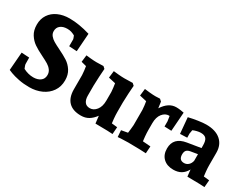

<svg xmlns="http://www.w3.org/2000/svg" viewBox="-67 -1237 2288 1769"><g transform="rotate(30 1077.5 -352.5)"><path d="M143.1 -150.9Q143.1 -144 157.2 -109.9Q210.4 -82 265.1 -82Q310.1 -82 339.6 -103.5Q369.1 -125 369.1 -166Q369.1 -195.8 352.1 -218.5Q335 -241.2 309.6 -256.6Q284.2 -272 237.8 -294.9Q178.7 -323.7 141.4 -349.4Q104 -375 77.4 -417Q50.8 -459 50.8 -521Q50.8 -581.1 80.8 -626.5Q110.8 -671.9 164.3 -696Q217.8 -720.2 286.1 -720.2Q386.2 -720.2 505.9 -684.1L492.2 -491.2L409.2 -496.1V-569.8Q409.2 -574.7 397 -604Q377 -615.2 358.4 -621.1Q339.8 -627 315.9 -627Q270 -627 242.9 -605.5Q215.8 -584 215.8 -545.9Q215.8 -519 232.4 -498.5Q249 -478 273.9 -463.1Q298.8 -448.2 342.8 -426.8Q402.8 -397.9 441.4 -373Q480 -348.1 507.1 -306.2Q534.2 -264.2 534.2 -204.1Q534.2 -137.2 500 -87.6Q465.8 -38.1 407.5 -11.5Q349.1 15.1 276.9 15.1Q216.8 15.1 164.8 4.6Q112.8 -5.9 78.4 -19Q43.9 -32.2 43.9 -33.2L59.1 -226.1L142.1 -221.2Z M997.1 -494.1 1085 -496.1 1106 -477.1Q1104 -456.1 1100.1 -391.1Q1096.2 -326.2 1096.2 -294.9V-192.9Q1096.2 -162.1 1099.6 -125Q1103 -87.9 1105 -77.1L1165 -70.8L1159.2 4.9Q1149.4 3.9 1104.2 2Q1059.1 0 975.1 0L965.8 -78.1Q937 -38.1 902.1 -17.1Q867.2 3.9 820.8 3.9Q733.9 3.9 689.5 -41.5Q645 -86.9 645 -173.8V-325.2Q645 -338.4 641.1 -371.1Q637.2 -403.8 634.8 -415L580.1 -429.2L588.9 -502.9Q601.1 -501 637.9 -497.6Q674.8 -494.1 701.2 -494.1L773.9 -496.1L794.9 -477.1Q793 -456.1 789.1 -391.1Q785.2 -326.2 785.2 -294.9V-188Q785.2 -146 803 -121.1Q820.8 -96.2 857.9 -96.2Q897.9 -96.2 927 -133.1Q956.1 -169.9 956.1 -233.9V-325.2Q956.1 -338.4 951.9 -369.6Q947.8 -400.9 945.8 -412.1L871.1 -429.2L879.9 -502.9Q892.1 -501 931.6 -497.6Q971.2 -494.1 997.1 -494.1Z M1546.4 -502.9Q1569.3 -502.9 1595 -499Q1620.6 -495.1 1628.4 -493.2L1613.8 -292L1539.6 -294.9V-350.1Q1539.6 -354 1531.7 -401.9Q1529.8 -402.8 1525.4 -402.8Q1485.4 -402.8 1456.1 -366Q1426.8 -329.1 1426.8 -265.1V-192.9Q1426.8 -162.1 1430.2 -125Q1433.6 -87.9 1435.5 -77.1L1518.6 -70.8L1513.7 4.9Q1499.5 3.9 1447.5 2Q1395.5 0 1324.7 0Q1295.9 0 1260.7 2Q1225.6 3.9 1214.4 4.9L1209.5 -64.9L1277.3 -77.1Q1278.3 -88.4 1282.5 -119.6Q1286.6 -150.9 1286.6 -163.1V-325.2Q1286.6 -338.4 1282.7 -369.6Q1278.8 -400.9 1276.4 -412.1L1201.7 -429.2L1210.4 -503.9Q1222.7 -502 1262.2 -498Q1301.8 -494.1 1327.6 -494.1L1375.5 -496.1L1396.5 -477.1L1405.8 -411.1Q1464.4 -502.9 1546.4 -502.9Z M1807.1 9.8Q1739.3 9.8 1699.7 -28.1Q1660.2 -65.9 1660.2 -131.8Q1660.2 -249 1792.5 -270L1934.1 -293V-321.8Q1934.1 -370.6 1917.2 -391.4Q1900.4 -412.1 1859.4 -412.1Q1841.3 -412.1 1818.4 -406.5Q1795.4 -400.9 1778.3 -393.1L1771.5 -353L1772.5 -310.1L1697.3 -307.1L1682.1 -476.1Q1728 -487.3 1780.3 -495.1Q1832.5 -502.9 1865.2 -502.9Q1964.4 -502.9 2019.3 -455.6Q2074.2 -408.2 2074.2 -323.2V-192.9Q2074.2 -162.1 2077.9 -125Q2081.5 -87.9 2083.5 -77.1L2143.6 -70.8L2137.2 4.9Q2127.4 3.9 2082.3 2Q2037.1 0 1953.1 0L1945.3 -71.8Q1922.4 -29.8 1888.4 -10Q1854.5 9.8 1807.1 9.8ZM1808.1 -153.8Q1808.1 -92.8 1862.3 -92.8Q1888.2 -92.8 1907.7 -109.9Q1927.2 -127 1934.1 -157.2V-228L1860.4 -215.8Q1832.5 -210.9 1820.3 -196.5Q1808.1 -182.1 1808.1 -153.8Z"/></g></svg>

Font: Sura
Style: Bold
Weight: 700
Designer: Carolina Giovagnoli
Foundry: Huerta Tipografica
Version: Version 1.002;PS 001.002;hotconv 1.0.70;makeotf.lib2.5.58329